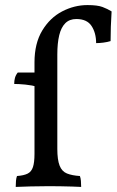

<svg xmlns="http://www.w3.org/2000/svg" viewBox="-20 -734 460 757"><path d="M116 -488Q116 -563 146.5 -613.5Q177 -664 225 -689Q273 -714 325 -714Q364 -714 384 -706.5Q404 -699 420 -689Q418 -658 417 -628.5Q416 -599 416 -572Q403 -568 387.5 -566Q372 -564 359 -564Q359 -604 341 -631.5Q323 -659 281 -659Q254 -659 237.5 -642.5Q221 -626 213.5 -595Q206 -564 206 -519V-222H116ZM131 -448V-391Q106 -398 80 -400.5Q54 -403 36 -403Q36 -416 39 -427Q42 -438 50 -448ZM206 -147Q206 -104 215 -81Q224 -58 244 -50Q264 -42 295 -40Q298 -32 299 -21Q300 -10 300 3Q284 2 264 1.5Q244 1 221 0.5Q198 0 174 0Q139 0 100.5 1Q62 2 42 3Q42 -10 43 -21Q44 -32 47 -40Q74 -42 89 -49.5Q104 -57 110 -75.5Q116 -94 116 -127V-227H206Z"/></svg>

Font: Vollkorn
Style: Regular
Weight: 400
Designer: Friedrich Althausen
Foundry: Friedrich Althausen
Version: Version 4.104